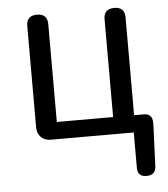

<svg xmlns="http://www.w3.org/2000/svg" viewBox="-53 -590 724 829"><g transform="rotate(-5 309.5 -175.5)"><path d="M549 192Q510 192 510 153V0H301H150Q124 0 108 -16Q92 -32 92 -58V-498Q92 -543 138 -543Q183 -543 183 -498V-74H427V-498Q427 -543 473 -543Q518 -543 518 -498V-74H561Q578 -74 587.5 -64.5Q597 -55 597 -38V-17L590 154Q588 192 549 192Z"/></g></svg>

Font: GenSenRounded TW R
Style: Regular
Weight: 400
Version: Version 1.501;PS 1;hotconv 16.6.51;makeotf.lib2.5.65220